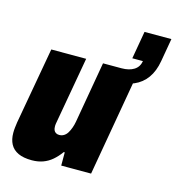

<svg xmlns="http://www.w3.org/2000/svg" viewBox="-109 -820 850 925"><g transform="rotate(15 316.0 -357.0)"><path d="M133 12Q91 12 64.5 -0.5Q38 -13 25.5 -36.5Q13 -60 13 -93Q13 -106 14.5 -119Q16 -132 18 -146L86 -528H260L200 -189Q199 -184 199 -180.5Q199 -177 199 -174Q199 -164 202 -156.5Q205 -149 212 -144.5Q219 -140 229 -140Q242 -140 252.5 -146.5Q263 -153 270 -164.5Q277 -176 282.5 -191Q288 -206 291 -223L344 -528H518L426 0H277V-66H272Q254 -41 233.5 -23.5Q213 -6 188 3Q163 12 133 12ZM425 -458 436 -528Q474 -528 498 -543Q522 -558 527 -588H474L498 -726H632L612 -611Q603 -559 578.5 -525Q554 -491 515.5 -474.5Q477 -458 425 -458Z"/></g></svg>

Font: Archivo Condensed Black
Style: Italic
Weight: 900
Width: 3
Italic angle: -10°
Designer: Hector Gatti
Foundry: Omnibus-Type
Version: Version 2.001